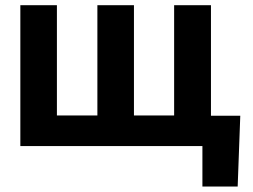

<svg xmlns="http://www.w3.org/2000/svg" viewBox="-20 -550 952 723"><path d="M875 152.3H742.2V0H56.6V-530.3H194.3V-115.2H346.7V-530.3H484.4V-115.2H635.7V-530.3H774.4V-114.3H884.8Z"/></svg>

Font: Pretendard GOV
Style: Bold
Weight: 700
Designer: Base glyphs from Inter by Rasmus Andersson; Hangeul glyphs from Noto Sans CJK(Source Han Sans) by Jang Soo-young and Kan
Foundry: Kil Hyung-jin
Version: Version 1.309